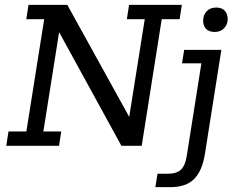

<svg xmlns="http://www.w3.org/2000/svg" viewBox="-20 -603 980 794"><path d="M5.9 0 15.1 -59.3H89L162.8 -523.7H88.8L97.9 -583H258.3L523.8 -102.5L509.2 -86.9L578.6 -523.7H504.6L513.8 -583H732L722.8 -523.7H648.8L566 0H482.1L214.9 -487.5L227.4 -488.4L159.3 -59.3H233.2L224.1 0ZM622.5 171 631.4 115.4H674.8Q711.4 115.4 729 97.9Q746.6 80.4 752.4 41.1L812.8 -341H732.7L741.6 -396.7H895.4L827.3 34.6Q815.8 104.9 782.1 137.9Q748.5 171 683.8 171ZM867.6 -470.9Q844 -470.9 832 -483.8Q820 -496.7 820 -517.7Q820 -540.4 834.4 -556.1Q848.8 -571.8 874 -571.8Q897.6 -571.8 909.6 -558.6Q921.6 -545.4 921.6 -524Q921.6 -502.6 907.2 -486.7Q892.8 -470.9 867.6 -470.9Z"/></svg>

Font: Rokkitt SemiBold
Style: Italic
Weight: 600
Italic angle: -9°
Designer: Vernon Adams
Foundry: Vernon Adams
Version: Version 3.103